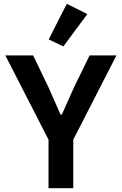

<svg xmlns="http://www.w3.org/2000/svg" viewBox="-20 -989 640 1009"><path d="M235 0V-255L8 -698H154L235 -530L298 -387H305L369 -530L451 -698H592L365 -255V0ZM313 -745 236 -782 331 -969 439 -915Z"/></svg>

Font: IBM Plex Mono SmBld
Style: Regular
Weight: 600
Monospace: yes
Designer: Mike Abbink, Paul van der Laan, Pieter van Rosmalen
Foundry: Bold Monday
Version: Version 2.3